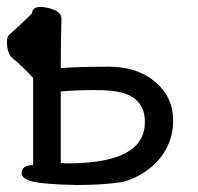

<svg xmlns="http://www.w3.org/2000/svg" viewBox="-23 -508 566 550"><path d="M171 -40Q392 -40 392 -158Q392 -224 328 -242Q301 -250 250 -250Q198 -250 151 -246V-41ZM197 22Q93 20 63 10Q39 2 39 -12Q39 -35 72 -35V-285Q37 -322 11 -343Q-3 -357 -3 -388Q-3 -401 2 -407Q38 -439 69 -470Q69 -488 93 -488Q112 -488 132.5 -479.5Q153 -471 153 -454Q151 -380 151 -313Q209 -317 289 -317Q370 -317 421.5 -273.5Q473 -230 473 -163Q473 -117 452 -79.5Q431 -42 394 -17Q357 8 323 14Q270 22 197 22Z"/></svg>

Font: LXGW WenKai Lite Medium
Style: Regular
Weight: 500
Designer: LXGW / Fontworks Inc.
Foundry: LXGW / Fontworks Inc.
Version: Version 1.511; March 25, 2025